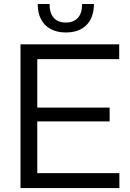

<svg xmlns="http://www.w3.org/2000/svg" viewBox="-20 -954 662 974"><path d="M84 -729H584.7V-654.1H149.3L169.1 -674V-55.7L149.3 -75.6H585.6V0H84ZM149.3 -408.3H536.1V-338H149.3ZM171.4 -933.6H231.4Q231.4 -887.3 252.8 -863.5Q274.1 -839.7 314 -839.7Q353.9 -839.7 375.2 -863.5Q396.6 -887.3 396.6 -933.6H456.6Q455.9 -864.3 418.5 -826.8Q381.1 -789.3 314 -789.3Q269.6 -789.3 237.6 -806.3Q205.7 -823.3 188.6 -855.4Q171.4 -887.6 171.4 -933.6Z"/></svg>

Font: Mona Sans VF XLt
Style: Regular
Weight: 200
Designer: Deni Anggara
Foundry: GitHub
Version: Version 2.000;Glyphs 3.2.3 (3260)